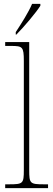

<svg xmlns="http://www.w3.org/2000/svg" viewBox="-20 -979 277 999"><path d="M62 -812V-799H65C105 -839 168 -914 190 -949V-959H147C128 -914 92 -858 62 -812ZM7 0H230V-20H209C136 -20 132 -24 132 -94V-760H7V-740H37C97 -740 104 -736 104 -662V-94C104 -24 100 -20 27 -20H7Z"/></svg>

Font: Noto Serif SemiCondensed Thin
Style: Regular
Weight: 100
Width: 4
Designer: Monotype Design Team
Foundry: Monotype Imaging Inc.
Version: Version 2.015